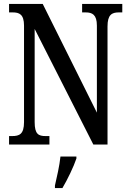

<svg xmlns="http://www.w3.org/2000/svg" viewBox="-20 -734 658 975"><path d="M26 0H231V-43H212C176 -43 156 -52 156 -114V-587L454 0H526V-600C526 -659 548 -671 583 -671H601V-714H397V-671H415C448 -671 472 -660 472 -604V-162L197 -714H26V-671H45C77 -671 102 -662 102 -604V-114C102 -52 78 -43 41 -43H26ZM259 208V221H297C322 179 354 113 368 71V61H287C282 109 269 164 259 208Z"/></svg>

Font: Noto Serif Bengali ExtraCondensed Medium
Style: Regular
Weight: 500
Width: 2
Designer: Juan Bruce, Universal Thirst, Indian Type Foundry and the Monotype Design Team.
Foundry: Monotype Imaging Inc.
Version: Version 2.003